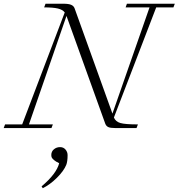

<svg xmlns="http://www.w3.org/2000/svg" viewBox="-47 -683 953 1024"><path d="M-27.3 0 -20 -19.5H71.3L298.3 -616.7Q286.6 -631.8 261.2 -637.7Q235.8 -643.6 188.5 -643.6L195.8 -663.1H291.5Q318.4 -663.1 332 -657.5Q345.7 -651.9 350.6 -639.2L552.7 -77.1L750.5 -643.6H623L629.9 -663.1H885.3L877.9 -643.6H786.1L560.5 -56.2Q569.8 -34.2 595 -26.9Q620.1 -19.5 688.5 -19.5L681.2 0H567.9Q541.5 0 530.3 -5.4Q519 -10.7 514.2 -23.9L307.6 -598.1L107.4 -19.5H234.9L227.5 0ZM181.2 320.8 174.8 311Q254.4 243.7 268.6 187.5Q251 179.2 241 170.7Q231 162.1 228.8 156.5Q226.6 150.9 226.6 143.6Q226.6 125 240.5 113.3Q254.4 101.6 273.4 101.6Q291.5 101.6 302.5 114.7Q313.5 127.9 313.5 144.5Q313.5 178.7 306.2 196.8Q292.5 229.5 256.6 265.1Q220.7 300.8 181.2 320.8Z"/></svg>

Font: Elstob ExtraLight
Style: Italic
Weight: 200
Italic angle: -20°
Designer: Peter S. Baker
Version: Version 1.015